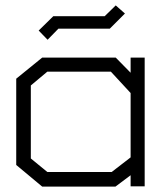

<svg xmlns="http://www.w3.org/2000/svg" viewBox="-20 -690 605 710"><path d="M463 -1V-42L407 0H136L40 -80V-399L136 -477H408L463 -421V-477H515V-1ZM463 -346 390 -425H155L94 -374V-104L155 -54H393L463 -108ZM123 -577 177 -630H367L408 -670L442 -640L386 -584H196L156 -543Z"/></svg>

Font: Turret Road
Style: Regular
Weight: 400
Designer: Noponies
Foundry: Noponies
Version: Version 1.001; ttfautohint (v1.8)